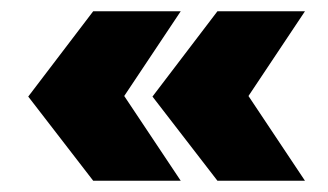

<svg xmlns="http://www.w3.org/2000/svg" viewBox="-20 -381 580 340"><path d="M145 -61 30 -210 145 -361H300L200 -211L300 -61ZM365 -61 250 -210 365 -361H520L420 -211L520 -61Z"/></svg>

Font: Rokkitt Black
Style: Regular
Weight: 900
Designer: Vernon Adams
Foundry: Vernon Adams
Version: Version 3.103